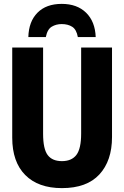

<svg xmlns="http://www.w3.org/2000/svg" viewBox="-20 -959 640 989"><path d="M299 10Q177 10 110 -57.5Q43 -125 43 -250V-714H202V-270Q202 -192 225.5 -160.5Q249 -129 299 -129Q349 -129 373.5 -161Q398 -193 398 -271V-714H557V-253Q557 -131 492 -60.5Q427 10 299 10ZM298 -939Q377 -939 423.5 -893.5Q470 -848 473 -768H381Q374 -807 352 -821Q330 -835 298 -835Q269 -835 246.5 -821.5Q224 -808 216 -768H126Q128 -848 173 -893.5Q218 -939 298 -939Z"/></svg>

Font: Noto Sans Mono ExtraBold
Style: Regular
Weight: 800
Designer: Monotype Design Team
Foundry: Monotype Imaging Inc.
Version: Version 2.014